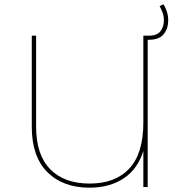

<svg xmlns="http://www.w3.org/2000/svg" viewBox="-20 -865 836 888"><path d="M394 3Q271 3 199 -69Q127 -141 127 -278V-700H147V-279Q147 -149 212 -82.5Q277 -16 395 -16Q513 -16 578 -85.5Q643 -155 643 -299V-700H663V0H643V-176L645 -173Q619 -85 553.5 -41Q488 3 394 3ZM658 -681V-700H668Q707 -700 722.5 -721Q738 -742 738 -770Q738 -790 732 -806.5Q726 -823 718 -837L736 -845Q746 -830 752 -810.5Q758 -791 758 -771Q758 -734 737.5 -707.5Q717 -681 668 -681Z"/></svg>

Font: Montserrat Alternates Thin
Style: Regular
Weight: 100
Designer: Julieta Ulanovsky
Foundry: Julieta Ulanovsky
Version: Version 9.000